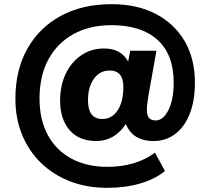

<svg xmlns="http://www.w3.org/2000/svg" viewBox="-20 -736 994 923"><path d="M496 167Q398 167 317.5 136Q237 105 178 48Q119 -9 86.5 -87.5Q54 -166 54 -262Q54 -399 111.5 -501.5Q169 -604 273 -660Q377 -716 517 -716Q638 -716 728 -669.5Q818 -623 867.5 -538.5Q917 -454 917 -339Q917 -253 892.5 -190Q868 -127 823 -92.5Q778 -58 719 -58Q618 -58 585 -140Q558 -99 522 -78.5Q486 -58 443 -58Q360 -58 314.5 -110.5Q269 -163 269 -252Q269 -325 296 -381.5Q323 -438 371 -470.5Q419 -503 480 -503Q562 -503 596 -440L606 -492H732L693 -273Q690 -253 688 -237.5Q686 -222 686 -210Q686 -181 696.5 -169Q707 -157 728 -157Q765 -157 790 -207.5Q815 -258 815 -339Q815 -474 737 -544.5Q659 -615 516 -615Q411 -615 333 -572Q255 -529 212.5 -450Q170 -371 170 -262Q170 -160 210 -86.5Q250 -13 323.5 26.5Q397 66 496 66Q633 66 725 -2L773 86Q726 125 654 146Q582 167 496 167ZM472 -164Q518 -164 545.5 -205.5Q573 -247 573 -318Q573 -397 507 -397Q460 -397 431.5 -357.5Q403 -318 403 -254Q403 -164 472 -164Z"/></svg>

Font: Nunito Sans Black
Style: Italic
Weight: 900
Italic angle: -9°
Designer: Vernon Adams
Foundry: Vernon Adams
Version: Version 3.006; ttfautohint (v1.8.3)